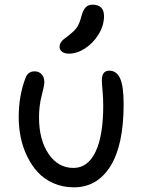

<svg xmlns="http://www.w3.org/2000/svg" viewBox="-20 -801 618 831"><path d="M278.8 -568.8Q259.3 -568.8 248.5 -577.1Q237.8 -585.4 237.8 -599.1Q237.8 -607.9 242.4 -615.7Q247.1 -623.5 252.9 -628.7Q258.8 -633.8 272.5 -644Q276.9 -647.5 278.8 -648.9Q304.2 -668.5 314.7 -685.3Q325.2 -702.1 333 -732.9Q340.8 -760.3 352.1 -770.5Q363.3 -780.8 379.9 -780.8Q430.2 -780.8 430.2 -731Q430.2 -690.9 407 -652.8Q383.8 -614.7 348.6 -591.8Q313.5 -568.8 278.8 -568.8ZM299.8 9.8Q251.5 9.8 211.2 -8.1Q170.9 -25.9 143.6 -55.7Q116.2 -85.4 97.2 -125Q78.1 -164.6 69.6 -207Q61 -249.5 61 -293.9Q61 -385.3 89.8 -461.9Q100.1 -492.2 129.9 -492.2Q148.9 -492.2 160.4 -479.2Q171.9 -466.3 171.9 -445.8Q171.9 -430.7 160.4 -387.2Q148.9 -343.8 148.9 -293Q148.9 -195.8 190.2 -135Q231.4 -74.2 297.9 -74.2Q359.9 -74.2 393.3 -143.6Q426.8 -212.9 426.8 -344.2Q426.8 -375.5 423.8 -408.2Q420.9 -440.9 420.9 -454.1Q420.9 -495.1 453.1 -495.1Q483.9 -495.1 499.5 -462.4Q515.1 -429.7 515.1 -350.1Q515.1 -172.9 457.8 -81.5Q400.4 9.8 299.8 9.8Z"/></svg>

Font: Shantell Sans Normal
Style: Regular
Weight: 400
Designer: Stephen Nixon, Anya Danilova, Shantell Martin
Foundry: Arrow Type
Version: Version 1.006;[559af2be0]